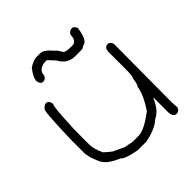

<svg xmlns="http://www.w3.org/2000/svg" viewBox="-169 -731 825 825"><g transform="rotate(-45 244.0 -318.5)"><path d="M69.8 -449.2Q85.4 -449.2 89.4 -427.7V-425.8Q81.5 -414.1 77.6 -312.5Q75.7 -290.5 75.7 -261.7V-191.4Q75.7 -166 93.3 -127Q127.4 -95.7 134.3 -95.7L175.3 -76.2L216.3 -68.4H251.5Q287.6 -68.4 353 -119.1Q393.6 -181.6 397.9 -220.7Q403.3 -220.7 409.7 -261.7Q415.5 -261.7 415.5 -314.5V-419.9Q418.9 -441.4 437 -441.4Q449.2 -441.4 456.5 -423.8Q454.6 -175.8 454.6 -70.3Q454.6 -60.1 456.5 -37.1Q450.2 -19.5 435.1 -19.5Q413.6 -19.5 413.6 -54.7V-138.7H411.6Q390.6 -85.9 353 -68.4Q321.3 -39.1 257.3 -27.3H204.6Q140.6 -39.6 128.4 -54.7Q68.8 -79.1 54.2 -113.3Q38.6 -150.4 38.6 -158.2L34.7 -175.8V-259.8Q39.6 -435.5 48.3 -435.5Q59.1 -449.2 69.8 -449.2ZM180.2 -618.2H203.6Q226.1 -618.2 256.3 -581.1Q260.7 -581.1 279.8 -549.8Q295.9 -543.9 311 -543.9H328.6Q352.1 -548.3 352.1 -581.1Q359.4 -598.6 377.4 -598.6Q386.7 -598.6 395 -581.1Q386.2 -510.7 356 -510.7Q356 -505.9 340.3 -502.9H301.3Q253.9 -502.9 231 -547.9Q229.5 -547.9 203.6 -577.1H186Q148.9 -569.8 148.9 -540Q142.6 -522.5 127.4 -522.5Q111.8 -522.5 107.9 -543.9Q107.9 -566.9 135.3 -600.6Q161.6 -617.2 180.2 -618.2Z"/></g></svg>

Font: CEF Fonts CJK
Style: Regular
Weight: 400
Designer: PartyBoss (派对大魔王)
Version: Release 2.25